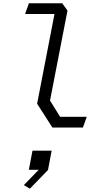

<svg xmlns="http://www.w3.org/2000/svg" viewBox="-20 -785 660 1182"><path d="M302.5 0H490.5L514 -66H350L288 -166L395.5 -720L363 -765H158L134.5 -699H315.5L208.5 -146.5ZM127 354.5 164 376.5 275.5 261.5 298 142.5H180L157.5 260.5H218Z"/></svg>

Font: Monaspace Krypton Light
Style: Italic
Weight: 300
Italic angle: -11°
Designer: Riley Cran & the Lettermatic Team
Foundry: Lettermatic
Version: Version 1.101 (Monaspace Krypton)